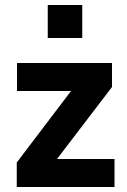

<svg xmlns="http://www.w3.org/2000/svg" viewBox="-20 -748 508 768"><path d="M47 0V-98L293 -422L292 -384H48V-496H428V-400L179 -74V-112H438V0ZM171 -596V-728H309V-596Z"/></svg>

Font: Nunito Sans 10pt SemiCondensed ExtraBold
Style: Regular
Weight: 800
Width: 4
Designer: Vernon Adams
Foundry: Vernon Adams
Version: Version 3.101;gftools[0.9.27]